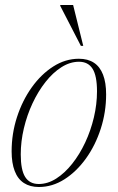

<svg xmlns="http://www.w3.org/2000/svg" viewBox="-20 -738 471 768"><path d="M295.5 -503Q331.5 -503 355.8 -487Q380 -471 392.2 -439.2Q404.5 -407.5 404.5 -360.5Q404.5 -289.5 383 -223Q361.5 -156.5 323.8 -104Q286 -51.5 237.8 -20.8Q189.5 10 135.5 10Q100 10 75.5 -6Q51 -22 38.8 -54Q26.5 -86 26.5 -132.5Q26.5 -203.5 48 -269.8Q69.5 -336 107 -388.5Q144.5 -441 193 -472Q241.5 -503 295.5 -503ZM135 -2Q171 -2 205 -23.8Q239 -45.5 268.8 -83Q298.5 -120.5 320.8 -168Q343 -215.5 355.5 -268.2Q368 -321 368 -372.5Q368 -435 350.2 -463Q332.5 -491 296 -491Q260 -491 225.8 -469.2Q191.5 -447.5 162 -410Q132.5 -372.5 110.2 -325Q88 -277.5 75.5 -224.8Q63 -172 63 -120.5Q63 -58 80.8 -30Q98.5 -2 135 -2ZM313 -554.5H303.5L221 -714.5V-718H272.5Z"/></svg>

Font: Newsreader 60pt ExtraLight
Style: Italic
Weight: 250
Italic angle: -17°
Designer: Hugues Gentile
Foundry: Production Type
Version: Version 1.003